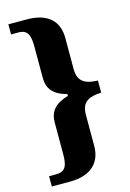

<svg xmlns="http://www.w3.org/2000/svg" viewBox="-132 -824 683 1011"><g transform="rotate(-15 209.5 -318.0)"><path d="M20 124H120C233 124 291 67 291 -25V-195C291 -270 339 -283 399 -286V-352C339 -354 291 -369 291 -442V-613C291 -707 233 -760 120 -760H20V-705H60C112 -705 122 -671 122 -610V-440C122 -381 152 -344 225 -325V-315C153 -294 122 -257 122 -198V-27C122 34 112 68 60 68H20Z"/></g></svg>

Font: Noto Serif Hebrew SemiCondensed ExtraBold
Style: Regular
Weight: 800
Width: 4
Designer: Monotype Design Team
Foundry: Monotype Imaging Inc.
Version: Version 2.004